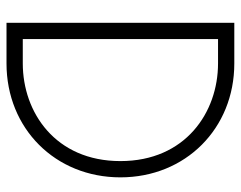

<svg xmlns="http://www.w3.org/2000/svg" viewBox="-95 -645 740 590"><g transform="rotate(90 275.0 -350.0)"><path d="M50 0H175C375 0 525 -150 525 -350C525 -550 375 -700 175 -700H50ZM100 -50V-650H175C325 -650 475 -550 475 -350C475 -150 325 -50 175 -50Z"/></g></svg>

Font: LS-VG5000 Light
Style: Regular
Weight: 400
Designer: Justin Bihan, 2021
Foundry: Justin Bihan, 2021
Version: Version 1.000;Glyphs 3.1.2 (3151)